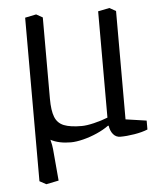

<svg xmlns="http://www.w3.org/2000/svg" viewBox="-50 -546 619 752"><g transform="rotate(-5 260.0 -170.0)"><path d="M102 163 76 149V-494L120 -503L145 -489V-169Q145 -123 155 -97.5Q165 -72 190 -62Q215 -52 260 -52Q279 -52 308.5 -59Q338 -66 363 -76V-494L408 -503L433 -489V-63L515 -51V-16Q493 -7 462.5 -2Q432 3 407 3Q390 3 379 -10Q368 -23 365 -44H362Q343 -30 316 -18Q289 -6 261 1Q233 8 212 8Q165 8 133 -9Q139 15 140 28L151 153Z"/></g></svg>

Font: Faustina Light Light
Style: Regular
Weight: 300
Version: Version 1.200